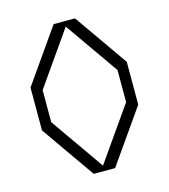

<svg xmlns="http://www.w3.org/2000/svg" viewBox="-106 -784 761 867"><g transform="rotate(-15 275.0 -350.0)"><path d="M225 0H325L500 -250V-450L325 -700H225L50 -450V-250ZM100 -275V-425L275 -675L450 -425V-275L275 -25Z"/></g></svg>

Font: LS-VG5000 Light
Style: Regular
Weight: 400
Designer: Justin Bihan, 2021
Foundry: Justin Bihan, 2021
Version: Version 1.000;Glyphs 3.1.2 (3151)